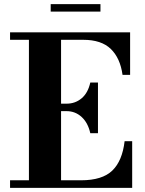

<svg xmlns="http://www.w3.org/2000/svg" viewBox="-20 -906 701 926"><path d="M224.5 -886H464.5V-850H224.5ZM415.5 -263.5Q404.5 -313.5 373.8 -341.8Q343 -370 301 -370H274.5V-36.5H371Q473 -36.5 521.5 -83.2Q570 -130 581 -225H617.5V0H28.5V-36.5H119.5V-714H28.5V-750H607.5V-545H571Q560 -625.5 514.5 -669.8Q469 -714 381.5 -714H274.5V-406H301Q343 -406 373.8 -432Q404.5 -458 415.5 -508H452.5V-263.5Z"/></svg>

Font: Bodoni* 06pt
Style: Bold
Weight: 700
Version: Version 2.3